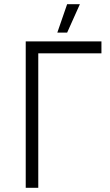

<svg xmlns="http://www.w3.org/2000/svg" viewBox="-20 -898 528 918"><path d="M362 -878H301L254 -742H301ZM103 0H163V-643H465V-700H103Z"/></svg>

Font: Fixel Text Light
Style: Regular
Weight: 300
Width: 4
Designer: AlfaBravo + MacPaw
Foundry: Kyrylo Tkachov, Marchela Mozhyna, Serhii Makarenko, Maria Weinstein, Zakhar Kryvoshyya
Version: Version 1.211